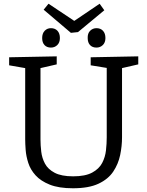

<svg xmlns="http://www.w3.org/2000/svg" viewBox="-20 -1000 789 1029"><path d="M466 -693 721 -698V-655L634 -635V-264Q634 -217 624 -169Q614 -121 587 -80.5Q560 -40 508 -15.5Q456 9 371 9Q295 9 246.5 -10.5Q198 -30 170.5 -60.5Q143 -91 131.5 -127Q120 -163 117.5 -196.5Q115 -230 115 -253V-635L29 -650V-693L284 -698V-655L197 -635V-253Q197 -222 201 -187.5Q205 -153 221 -123Q237 -93 273 -74Q309 -55 372 -55Q437 -55 474 -75Q511 -95 527.5 -126.5Q544 -158 548 -194.5Q552 -231 552 -264V-636L466 -650ZM514 -980 539 -945 398 -828 360 -824 214 -948 240 -980 378 -888ZM497 -745Q475 -745 462.5 -758.5Q450 -772 450 -796Q449 -821 463 -835Q477 -849 497 -849Q519 -849 532 -835Q545 -821 545 -796Q545 -772 531 -758.5Q517 -745 497 -745ZM253 -745Q231 -745 218.5 -758.5Q206 -772 206 -796Q206 -821 219.5 -835Q233 -849 253 -849Q275 -849 288 -835Q301 -821 301 -796Q301 -772 287 -758.5Q273 -745 253 -745Z"/></svg>

Font: Bitter
Style: Regular
Weight: 400
Designer: Sol Matas, and Bitter project Authors
Foundry: Sol Matas
Version: Version 2.001